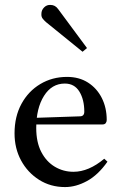

<svg xmlns="http://www.w3.org/2000/svg" viewBox="-20 -751 492 779"><path d="M244 8Q185 8 138.5 -21.5Q92 -51 65.5 -100Q39 -149 39 -210Q39 -278 67 -329.5Q95 -381 143.5 -410Q192 -439 252 -439Q301 -439 337 -416Q373 -393 393 -353.5Q413 -314 413 -264Q413 -257 409 -251.5Q405 -246 395 -246H96V-272L304 -279Q322 -279 322 -298Q322 -347 302 -379.5Q282 -412 243 -412Q190 -412 158.5 -362Q127 -312 127 -232Q127 -174 147.5 -134.5Q168 -95 202.5 -74.5Q237 -54 278 -54Q340 -54 403 -107L416 -95Q378 -41 333 -16.5Q288 8 244 8ZM315 -541 167 -661Q160 -667 153.5 -675Q147 -683 148 -695Q148 -710 159 -721Q170 -732 185 -731Q204 -731 216 -714L333 -556Z"/></svg>

Font: Ibarra Real Nova Medium
Style: Regular
Weight: 500
Designer: Jose Maria Ribagorda & Octavio Pardo
Foundry: Jose Maria Ribagorda
Version: Version 2.000